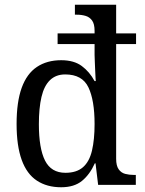

<svg xmlns="http://www.w3.org/2000/svg" viewBox="-20 -780 610 810"><path d="M238 10Q178 10 135.5 -18Q93 -46 71.5 -105.5Q50 -165 50 -257Q50 -350 71.5 -409.5Q93 -469 135.5 -497.5Q178 -526 238 -526Q292 -526 325 -501.5Q358 -477 379 -438H384Q384 -439 383 -452Q382 -465 381.5 -483.5Q381 -502 380 -519.5Q379 -537 379 -548V-594H223V-639H379V-650Q379 -679 368.5 -693.5Q358 -708 341 -713Q324 -718 304 -718H296V-760H470V-639H554V-594H470V-110Q470 -81 480.5 -66Q491 -51 508 -46.5Q525 -42 545 -42H553V0H394L383 -91H380Q359 -44 326 -17Q293 10 238 10ZM256 -51Q303 -51 330 -74.5Q357 -98 368 -144.5Q379 -191 379 -257Q379 -357 353 -411.5Q327 -466 255 -466Q216 -466 191 -442Q166 -418 155 -371Q144 -324 144 -256Q144 -154 170 -102.5Q196 -51 256 -51Z"/></svg>

Font: Noto Serif Thai SemiCondensed
Style: Regular
Weight: 400
Width: 4
Designer: Monotype Design Team
Foundry: Monotype Imaging Inc.
Version: Version 2.002